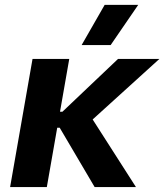

<svg xmlns="http://www.w3.org/2000/svg" viewBox="-20 -759 667 779"><path d="M112 -520H261L170 0H21ZM222.2 -240.8H161.2L172.6 -305.6H233.2L459 -520H626.8L336.4 -256.6L334.8 -307.4L531.6 0H364ZM311.2 -576.2 404.6 -739.2H540.8L429 -576.2Z"/></svg>

Font: Fixel Italic Variable Display Thin
Style: Italic
Weight: 100
Italic angle: -10°
Designer: AlfaBravo + MacPaw
Foundry: Kyrylo Tkachov, Marchela Mozhyna, Serhii Makarenko, Maria Weinstein, Zakhar Kryvoshyya
Version: Version 1.210;Glyphs 3.2 (3217)